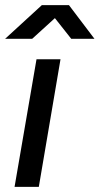

<svg xmlns="http://www.w3.org/2000/svg" viewBox="-27 -732 390 752"><path d="M30 0 116 -500H210L125 0ZM-7 -580 137 -712H243L343 -580H252L188 -661L99 -580Z"/></svg>

Font: Figtree Medium
Style: Italic
Weight: 500
Italic angle: -9.5°
Foundry: Erik Kennedy
Version: Version 2.001; ttfautohint (v1.8.4.7-5d5b);gftools[0.9.27]